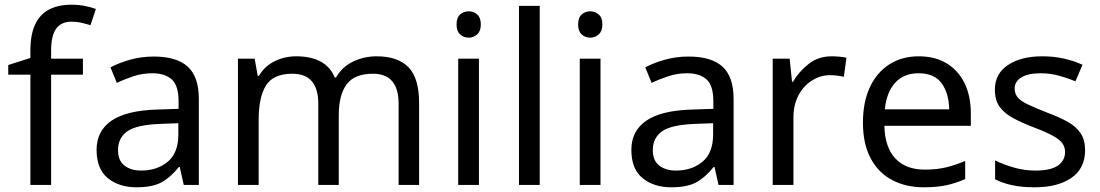

<svg xmlns="http://www.w3.org/2000/svg" viewBox="-20 -785 4671 815"><path d="M332 -468H197V0H109V-468H15V-509L109 -539V-570Q109 -639 129.5 -682Q150 -725 189 -745Q228 -765 283 -765Q315 -765 341.5 -759.5Q368 -754 387 -747L364 -678Q348 -683 327 -688Q306 -693 284 -693Q240 -693 218.5 -663.5Q197 -634 197 -571V-536H332Z M632 -545Q730 -545 777 -502Q824 -459 824 -365V0H760L743 -76H739Q704 -32 665.5 -11Q627 10 559 10Q486 10 438 -28.5Q390 -67 390 -149Q390 -229 453 -272.5Q516 -316 647 -320L738 -323V-355Q738 -422 709 -448Q680 -474 627 -474Q585 -474 547 -461.5Q509 -449 476 -433L449 -499Q484 -518 532 -531.5Q580 -545 632 -545ZM658 -259Q558 -255 519.5 -227Q481 -199 481 -148Q481 -103 508.5 -82Q536 -61 579 -61Q647 -61 692 -98.5Q737 -136 737 -214V-262Z M1578 -546Q1669 -546 1714 -499.5Q1759 -453 1759 -349V0H1672V-345Q1672 -472 1563 -472Q1485 -472 1451.5 -427Q1418 -382 1418 -296V0H1331V-345Q1331 -472 1221 -472Q1140 -472 1109 -422Q1078 -372 1078 -278V0H990V-536H1061L1074 -463H1079Q1104 -505 1146.5 -525.5Q1189 -546 1237 -546Q1299 -546 1340.5 -524Q1382 -502 1401 -456H1406Q1433 -502 1479.5 -524Q1526 -546 1578 -546Z M2013 -536V0H1925V-536ZM1970 -737Q1990 -737 2005.5 -723.5Q2021 -710 2021 -681Q2021 -653 2005.5 -639Q1990 -625 1970 -625Q1948 -625 1933 -639Q1918 -653 1918 -681Q1918 -710 1933 -723.5Q1948 -737 1970 -737Z M2271 0H2183V-760H2271Z M2529 -536V0H2441V-536ZM2486 -737Q2506 -737 2521.5 -723.5Q2537 -710 2537 -681Q2537 -653 2521.5 -639Q2506 -625 2486 -625Q2464 -625 2449 -639Q2434 -653 2434 -681Q2434 -710 2449 -723.5Q2464 -737 2486 -737Z M2902 -545Q3000 -545 3047 -502Q3094 -459 3094 -365V0H3030L3013 -76H3009Q2974 -32 2935.5 -11Q2897 10 2829 10Q2756 10 2708 -28.5Q2660 -67 2660 -149Q2660 -229 2723 -272.5Q2786 -316 2917 -320L3008 -323V-355Q3008 -422 2979 -448Q2950 -474 2897 -474Q2855 -474 2817 -461.5Q2779 -449 2746 -433L2719 -499Q2754 -518 2802 -531.5Q2850 -545 2902 -545ZM2928 -259Q2828 -255 2789.5 -227Q2751 -199 2751 -148Q2751 -103 2778.5 -82Q2806 -61 2849 -61Q2917 -61 2962 -98.5Q3007 -136 3007 -214V-262Z M3510 -546Q3525 -546 3542.5 -544.5Q3560 -543 3573 -540L3562 -459Q3549 -462 3533.5 -464Q3518 -466 3504 -466Q3463 -466 3427 -443.5Q3391 -421 3369.5 -380.5Q3348 -340 3348 -286V0H3260V-536H3332L3342 -438H3346Q3372 -482 3413 -514Q3454 -546 3510 -546Z M3880 -546Q3949 -546 3998.5 -516Q4048 -486 4074.5 -431.5Q4101 -377 4101 -304V-251H3734Q3736 -160 3780.5 -112.5Q3825 -65 3905 -65Q3956 -65 3995.5 -74.5Q4035 -84 4077 -102V-25Q4036 -7 3996 1.5Q3956 10 3901 10Q3825 10 3766.5 -21Q3708 -52 3675.5 -113.5Q3643 -175 3643 -264Q3643 -352 3672.5 -415Q3702 -478 3755.5 -512Q3809 -546 3880 -546ZM3879 -474Q3816 -474 3779.5 -433.5Q3743 -393 3736 -321H4009Q4008 -389 3977 -431.5Q3946 -474 3879 -474Z M4586 -148Q4586 -70 4528 -30Q4470 10 4372 10Q4316 10 4275.5 1Q4235 -8 4204 -24V-104Q4236 -88 4281.5 -74.5Q4327 -61 4374 -61Q4441 -61 4471 -82.5Q4501 -104 4501 -140Q4501 -160 4490 -176Q4479 -192 4450.5 -208Q4422 -224 4369 -244Q4317 -264 4280 -284Q4243 -304 4223 -332Q4203 -360 4203 -404Q4203 -472 4258.5 -509Q4314 -546 4404 -546Q4453 -546 4495.5 -536.5Q4538 -527 4575 -510L4545 -440Q4511 -454 4474 -464Q4437 -474 4398 -474Q4344 -474 4315.5 -456.5Q4287 -439 4287 -409Q4287 -387 4300 -371.5Q4313 -356 4343.5 -341.5Q4374 -327 4425 -307Q4476 -288 4512 -268Q4548 -248 4567 -219.5Q4586 -191 4586 -148Z"/></svg>

Font: Noto Sans Vithkuqi
Style: Regular
Weight: 400
Version: Version 1.001